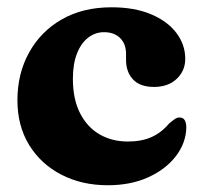

<svg xmlns="http://www.w3.org/2000/svg" viewBox="-20 -508 572 540"><path d="M501 -342.5Q501 -309 477 -286.2Q453 -263.5 413 -263.5Q374 -263.5 354.2 -284.5Q334.5 -305.5 334.5 -339.5V-356.5Q334.5 -384.5 317.8 -401Q301 -417.5 272.5 -417.5Q248.5 -417.5 228.5 -402.5Q208.5 -387.5 196.8 -358.2Q185 -329 185 -286.5Q185 -229 205.2 -189.5Q225.5 -150 260.2 -130Q295 -110 339.5 -110Q378.5 -110 406.2 -122.5Q434 -135 455 -160Q466.5 -170 473 -174Q479.5 -178 485.5 -177.5Q495 -177.5 499.5 -170Q504 -162.5 504 -149Q503 -106 474.8 -69Q446.5 -32 397.2 -9.5Q348 13 283 13Q210 13 152.5 -16.8Q95 -46.5 62 -100.2Q29 -154 29 -226Q29 -301 61.8 -360.2Q94.5 -419.5 153.8 -453.5Q213 -487.5 294 -487.5Q358 -487.5 404.5 -468Q451 -448.5 476 -415.5Q501 -382.5 501 -342.5Z"/></svg>

Font: Fraunces 28pt Soft Wonky
Style: Bold
Weight: 700
Version: Version 1.000;[b76b70a41]